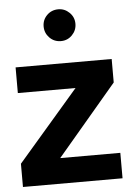

<svg xmlns="http://www.w3.org/2000/svg" viewBox="-55 -831 591 872"><g transform="rotate(-5 240.5 -395.0)"><path d="M14 -106 291 -427H28V-544H466V-437L194 -116H468V0H14ZM171 -718Q171 -748 192 -769Q213 -790 244 -790Q273 -790 294.5 -769Q316 -748 316 -718Q316 -688 295 -666.5Q274 -645 244 -645Q213 -645 192 -666.5Q171 -688 171 -718Z"/></g></svg>

Font: Evergrow Sans
Style: Bold
Weight: 700
Foundry: 10Web
Version: Version 1.000